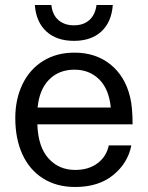

<svg xmlns="http://www.w3.org/2000/svg" viewBox="-20 -732 590 766"><path d="M414 -152H504Q490 -81 431.5 -33.5Q373 14 280 14Q206 14 152 -20Q98 -54 69.5 -116Q41 -178 41 -261Q41 -336 69.5 -395.5Q98 -455 151.5 -488.5Q205 -522 277 -522Q362 -522 420.5 -475Q479 -428 499 -345Q509 -304 509 -236H129Q132 -146 173.5 -100Q215 -54 280 -54Q334 -54 369.5 -81Q405 -108 414 -152ZM130 -303H422Q415 -376 376 -415Q337 -454 277 -454Q215 -454 176 -414.5Q137 -375 130 -303ZM119 -712H185Q189 -673 213 -652Q237 -631 275 -631Q313 -631 336.5 -652Q360 -673 365 -712H430Q425 -644 384.5 -606.5Q344 -569 275 -569Q206 -569 165 -606.5Q124 -644 119 -712Z"/></svg>

Font: CST
Style: Regular
Weight: 400
Version: Version 1.00